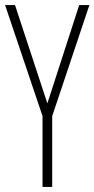

<svg xmlns="http://www.w3.org/2000/svg" viewBox="-20 -734 371 754"><path d="M166 -328 291 -714H331L185 -278V0H147V-278L0 -714H39Z"/></svg>

Font: Noto Sans Gurmukhi ExtraCondensed ExtraLight
Style: Regular
Weight: 200
Width: 2
Designer: Jelle Bosma - Monotype Design Team
Foundry: Monotype Imaging Inc.
Version: Version 2.004; ttfautohint (v1.8.4.7-5d5b)